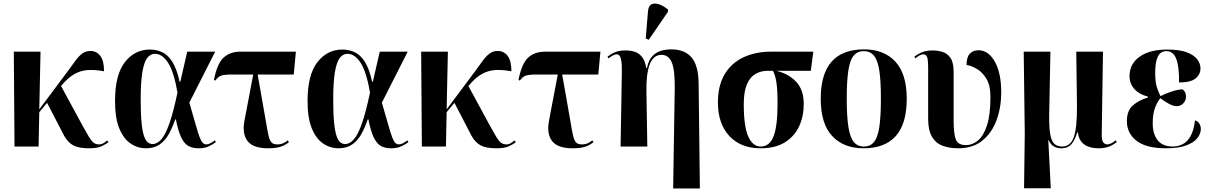

<svg xmlns="http://www.w3.org/2000/svg" viewBox="-20 -828 6838 1085"><path d="M62 0 58 -536H209L202 -210L361 -423Q388 -460 407 -486Q426 -512 445.5 -526Q465 -540 492 -540Q525 -540 546.5 -512.5Q568 -485 568 -425Q516 -435 475 -432Q434 -429 398 -408Q362 -387 326 -343L325 -342L441 -128Q466 -82 481 -57Q496 -32 508.5 -22Q521 -12 540 -12Q554 -12 565.5 -19.5Q577 -27 586 -34L593 -25Q579 -13 554 -1.5Q529 10 484 10Q424 10 394 -6.5Q364 -23 343 -60L246 -247L202 -194L198 0Z M806 10Q758 10 718 -17Q678 -44 654 -102.5Q630 -161 630 -257Q630 -405 685.5 -476.5Q741 -548 827 -548Q864 -548 896.5 -533Q929 -518 954 -478.5Q979 -439 995 -366H999L1038 -536H1196L1050 -248Q1072 -173 1085 -126.5Q1098 -80 1107 -55.5Q1116 -31 1125 -21.5Q1134 -12 1146 -12Q1157 -12 1170 -19Q1183 -26 1194 -35L1200 -25Q1185 -13 1160.5 -1.5Q1136 10 1102 10Q1069 10 1045.5 -2.5Q1022 -15 1004.5 -50.5Q987 -86 974 -153H970Q954 -106 933.5 -69.5Q913 -33 882 -11.5Q851 10 806 10ZM842 -14Q869 -14 892.5 -41.5Q916 -69 938 -132.5Q960 -196 983 -305Q962 -425 929 -474.5Q896 -524 856 -524Q830 -524 812 -500.5Q794 -477 784.5 -420.5Q775 -364 775 -264Q775 -184 780 -134.5Q785 -85 794 -59Q803 -33 815.5 -23.5Q828 -14 842 -14Z M1495 10Q1410 10 1378.5 -31.5Q1347 -73 1362 -149L1411 -407H1297Q1250 -407 1231.5 -401Q1213 -395 1197 -373L1189 -376Q1207 -469 1243.5 -502.5Q1280 -536 1339 -536H1652L1640 -407H1436L1481 -151Q1490 -96 1496.5 -66Q1503 -36 1513.5 -24Q1524 -12 1547 -12Q1566 -12 1580.5 -18.5Q1595 -25 1606 -35L1613 -25Q1590 -6 1563 2Q1536 10 1495 10Z M1894 10Q1846 10 1806 -17Q1766 -44 1742 -102.5Q1718 -161 1718 -257Q1718 -405 1773.5 -476.5Q1829 -548 1915 -548Q1952 -548 1984.5 -533Q2017 -518 2042 -478.5Q2067 -439 2083 -366H2087L2126 -536H2284L2138 -248Q2160 -173 2173 -126.5Q2186 -80 2195 -55.5Q2204 -31 2213 -21.5Q2222 -12 2234 -12Q2245 -12 2258 -19Q2271 -26 2282 -35L2288 -25Q2273 -13 2248.5 -1.5Q2224 10 2190 10Q2157 10 2133.5 -2.5Q2110 -15 2092.5 -50.5Q2075 -86 2062 -153H2058Q2042 -106 2021.5 -69.5Q2001 -33 1970 -11.5Q1939 10 1894 10ZM1930 -14Q1957 -14 1980.5 -41.5Q2004 -69 2026 -132.5Q2048 -196 2071 -305Q2050 -425 2017 -474.5Q1984 -524 1944 -524Q1918 -524 1900 -500.5Q1882 -477 1872.5 -420.5Q1863 -364 1863 -264Q1863 -184 1868 -134.5Q1873 -85 1882 -59Q1891 -33 1903.5 -23.5Q1916 -14 1930 -14Z M2364 0 2360 -536H2511L2504 -210L2663 -423Q2690 -460 2709 -486Q2728 -512 2747.5 -526Q2767 -540 2794 -540Q2827 -540 2848.5 -512.5Q2870 -485 2870 -425Q2818 -435 2777 -432Q2736 -429 2700 -408Q2664 -387 2628 -343L2627 -342L2743 -128Q2768 -82 2783 -57Q2798 -32 2810.5 -22Q2823 -12 2842 -12Q2856 -12 2867.5 -19.5Q2879 -27 2888 -34L2895 -25Q2881 -13 2856 -1.5Q2831 10 2786 10Q2726 10 2696 -6.5Q2666 -23 2645 -60L2548 -247L2504 -194L2500 0Z M3216 10Q3131 10 3099.5 -31.5Q3068 -73 3083 -149L3132 -407H3018Q2971 -407 2952.5 -401Q2934 -395 2918 -373L2910 -376Q2928 -469 2964.5 -502.5Q3001 -536 3060 -536H3373L3361 -407H3157L3202 -151Q3211 -96 3217.5 -66Q3224 -36 3234.5 -24Q3245 -12 3268 -12Q3287 -12 3301.5 -18.5Q3316 -25 3327 -35L3334 -25Q3311 -6 3284 2Q3257 10 3216 10Z M3784 237 3793 -331Q3794 -434 3776 -476Q3758 -518 3718 -518Q3672 -518 3651.5 -464Q3631 -410 3633 -310L3638 0H3487L3494 -416Q3495 -462 3491 -484.5Q3487 -507 3480.5 -514Q3474 -521 3466 -521Q3458 -521 3445.5 -515.5Q3433 -510 3419 -498L3413 -508Q3434 -524 3457 -533.5Q3480 -543 3517 -543Q3541 -543 3565 -536Q3589 -529 3607 -507.5Q3625 -486 3632 -444H3636Q3645 -488 3666.5 -510.5Q3688 -533 3716 -541Q3744 -549 3773 -549Q3850 -549 3888.5 -503Q3927 -457 3928 -355L3935 237ZM3646 -603 3629 -611 3642 -766Q3645 -795 3661.5 -803.5Q3678 -812 3703 -804Q3728 -796 3755 -774V-762Z M4278 10Q4166 10 4101.5 -59.5Q4037 -129 4037 -249Q4037 -345 4075.5 -409Q4114 -473 4182 -504.5Q4250 -536 4337 -536H4576L4562 -428H4367Q4437 -411 4479.5 -365.5Q4522 -320 4522 -241Q4522 -171 4496 -114.5Q4470 -58 4416 -24Q4362 10 4278 10ZM4279 0Q4329 0 4351.5 -58Q4374 -116 4374 -242Q4374 -321 4367.5 -362.5Q4361 -404 4348 -428H4319Q4280 -428 4249 -410Q4218 -392 4200.5 -350.5Q4183 -309 4183 -240Q4183 -113 4208.5 -56.5Q4234 0 4279 0Z M4860 10Q4747 10 4682.5 -59.5Q4618 -129 4618 -270Q4618 -549 4863 -549Q4976 -549 5040 -479.5Q5104 -410 5104 -270Q5104 -128 5042 -59Q4980 10 4860 10ZM4862 0Q4898 0 4919 -25.5Q4940 -51 4949 -110Q4958 -169 4958 -270Q4958 -371 4949 -429.5Q4940 -488 4918.5 -513.5Q4897 -539 4861 -539Q4825 -539 4804 -513.5Q4783 -488 4774 -429.5Q4765 -371 4765 -270Q4765 -169 4774.5 -110Q4784 -51 4805 -25.5Q4826 0 4862 0Z M5395 10Q5346 10 5307.5 -4Q5269 -18 5247 -54.5Q5225 -91 5225 -157V-438Q5225 -492 5219 -506Q5213 -520 5200 -521Q5180 -522 5153 -498L5147 -508Q5168 -524 5192.5 -533.5Q5217 -543 5250 -543Q5278 -543 5305.5 -535Q5333 -527 5351 -501Q5369 -475 5369 -421V-148Q5369 -71 5381.5 -39.5Q5394 -8 5439 -8Q5475 -8 5506.5 -34Q5538 -60 5557.5 -119.5Q5577 -179 5577 -281Q5577 -345 5554.5 -382.5Q5532 -420 5500.5 -438.5Q5469 -457 5442 -461Q5442 -505 5460.5 -524.5Q5479 -544 5510 -544Q5565 -544 5601.5 -480Q5638 -416 5638 -306Q5638 -221 5611.5 -149Q5585 -77 5531.5 -33.5Q5478 10 5395 10Z M5767 236 5771 -75 5765 -536H5916L5909 -180Q5908 -108 5915 -69Q5922 -30 5938.5 -15Q5955 0 5983 0Q6029 0 6048 -53Q6067 -106 6066 -230L6062 -536H6213L6206 -74Q6205 -34 6215 -23Q6225 -12 6237 -12Q6247 -12 6260.5 -18.5Q6274 -25 6285 -35L6291 -25Q6266 -6 6242.5 2Q6219 10 6189 10Q6161 10 6136 2.5Q6111 -5 6093.5 -24Q6076 -43 6071 -80H6067Q6057 -41 6036.5 -15.5Q6016 10 5977 10Q5954 10 5935.5 -0.5Q5917 -11 5906 -36H5904L5918 236Z M6568 10Q6457 10 6402.5 -32.5Q6348 -75 6348 -143Q6348 -203 6382 -232.5Q6416 -262 6467 -277V-282Q6417 -295 6390 -325.5Q6363 -356 6363 -398Q6363 -467 6420 -507.5Q6477 -548 6576 -548Q6647 -548 6688 -532Q6729 -516 6746.5 -491.5Q6764 -467 6764 -442Q6764 -408 6736.5 -385Q6709 -362 6643 -362Q6644 -452 6627 -495.5Q6610 -539 6572 -539Q6537 -539 6522.5 -507Q6508 -475 6508 -417Q6508 -363 6518.5 -332Q6529 -301 6538 -285Q6571 -301 6605 -312Q6639 -323 6663 -323Q6670 -318 6676 -308Q6682 -298 6682 -281Q6682 -260 6667 -244Q6652 -228 6629 -228Q6610 -228 6584.5 -242Q6559 -256 6537 -273Q6522 -256 6508 -221Q6494 -186 6494 -131Q6494 -71 6522 -35.5Q6550 0 6608 0Q6637 0 6663 -13Q6689 -26 6707.5 -58Q6726 -90 6733 -148Q6751 -142 6758.5 -128Q6766 -114 6766 -99Q6766 -74 6747.5 -49Q6729 -24 6685.5 -7Q6642 10 6568 10Z"/></svg>

Font: Noto Serif Display SemiCondensed
Style: Bold
Weight: 700
Width: 4
Designer: Monotype Design Team
Foundry: Monotype Imaging Inc.
Version: Version 2.009